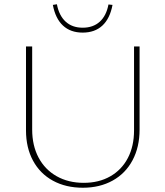

<svg xmlns="http://www.w3.org/2000/svg" viewBox="-20 -876 776 901"><path d="M228 -853 247 -856Q257 -803 288 -774.5Q319 -746 368 -746Q417 -746 448 -774Q479 -802 489 -855L508 -853Q496 -789 460.5 -756Q425 -723 368 -723Q311 -723 275.5 -756Q240 -789 228 -853ZM102 -264V-658H131V-268Q131 -193 161 -136.5Q191 -80 246 -49Q301 -18 373 -18Q444 -18 497.5 -48.5Q551 -79 580 -134.5Q609 -190 609 -264V-658H635V-268Q635 -186 602 -124Q569 -62 508.5 -28.5Q448 5 369 5Q289 5 228.5 -28Q168 -61 135 -122Q102 -183 102 -264Z"/></svg>

Font: Ysabeau Infant Extralight
Style: Regular
Weight: 200
Designer: Christian Thalmann (Catharsis Fonts)
Version: Version 0.003